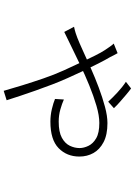

<svg xmlns="http://www.w3.org/2000/svg" viewBox="135 -794 730 1040"><g transform="rotate(90 500.0 -274.0)"><path d="M531 -495Q510 -518 481 -545Q452 -572 423 -591L459 -619Q472 -610 491.5 -593.5Q511 -577 531 -559.5Q551 -542 566 -526ZM268 -546Q274 -536 279 -526Q284 -516 289 -506Q304 -481 324 -441.5Q344 -402 365 -358Q386 -314 403 -275Q421 -235 438 -190.5Q455 -146 470.5 -102Q486 -58 499.5 -17.5Q513 23 523 55L472 71Q459 25 442 -30Q425 -85 405 -143.5Q385 -202 361 -255Q340 -301 319.5 -344.5Q299 -388 281.5 -423Q264 -458 252 -476Q245 -486 235 -501Q225 -516 216 -525ZM125 -310Q144 -314 159.5 -319Q175 -324 185 -328Q213 -339 255.5 -358.5Q298 -378 349.5 -401Q401 -424 454.5 -444Q508 -464 558 -477.5Q608 -491 647 -491Q710 -491 750 -470Q790 -449 809 -415Q828 -381 828 -339Q828 -271 782.5 -226.5Q737 -182 639 -182Q604 -182 570.5 -190Q537 -198 516 -207L519 -255Q541 -245 572.5 -236Q604 -227 639 -227Q695 -227 726 -244Q757 -261 769.5 -287Q782 -313 782 -340Q782 -363 770 -388Q758 -413 729 -430Q700 -447 646 -447Q606 -447 553 -431.5Q500 -416 442.5 -392.5Q385 -369 329.5 -342.5Q274 -316 228 -293.5Q182 -271 153 -257Z"/></g></svg>

Font: Noto Sans JP Thin Light
Style: Regular
Weight: 300
Version: Version 2.004-H2;hotconv 1.0.118;makeotfexe 2.5.65603